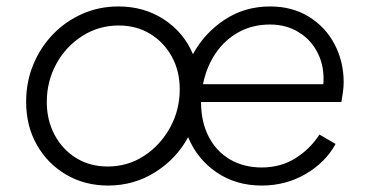

<svg xmlns="http://www.w3.org/2000/svg" viewBox="-20 -563 1143 595"><path d="M315 12Q243 12 185.5 -21.5Q128 -55 94.5 -113.5Q61 -172 61 -248Q61 -309 83 -362.5Q105 -416 144 -456.5Q183 -497 235 -520Q287 -543 347 -543Q427 -543 488.5 -502.5Q550 -462 578 -395Q613 -460 675.5 -501.5Q738 -543 817 -543Q886 -543 937.5 -511Q989 -479 1017 -425.5Q1045 -372 1045 -308Q1045 -293 1042.5 -276Q1040 -259 1038 -247H603Q603 -185 627 -139Q651 -93 693.5 -68.5Q736 -44 791 -44Q849 -44 894.5 -72Q940 -100 970 -146L1020 -117Q989 -60 927.5 -24Q866 12 791 12Q711 12 651 -29Q591 -70 563 -138Q527 -71 461 -29.5Q395 12 315 12ZM609 -302H982Q986 -355 965.5 -397Q945 -439 906 -463Q867 -487 817 -487Q762 -487 719 -463Q676 -439 648 -397.5Q620 -356 609 -302ZM314 -47Q376 -47 426.5 -80Q477 -113 507 -167.5Q537 -222 537 -286Q537 -343 512.5 -387.5Q488 -432 445.5 -458Q403 -484 348 -484Q286 -484 235 -451.5Q184 -419 154.5 -365Q125 -311 125 -247Q125 -190 149.5 -144.5Q174 -99 216.5 -73Q259 -47 314 -47Z"/></svg>

Font: Plus Jakarta Sans Light
Style: Italic
Weight: 300
Italic angle: -8°
Designer: Gumpita Rahayu
Foundry: Tokotype
Version: Version 2.071; ttfautohint (v1.8.4.7-5d5b);gftools[0.9.29]